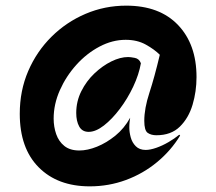

<svg xmlns="http://www.w3.org/2000/svg" viewBox="-20 -573 766 680"><path d="M298 87Q184 87 117 19.5Q50 -48 50 -170Q50 -252 80 -321.5Q110 -391 162.5 -443Q215 -495 283 -524Q351 -553 427 -553Q545 -553 610.5 -484.5Q676 -416 676 -300Q676 -249 662 -202Q648 -155 617 -124.5Q586 -94 534 -94Q515 -94 503 -102.5Q491 -111 491 -145Q491 -189 509 -244Q527 -299 546 -379Q527 -398 496.5 -415Q466 -432 425 -432Q378 -432 332.5 -408Q287 -384 250.5 -343.5Q214 -303 192 -253.5Q170 -204 170 -153Q170 -124 179 -98Q188 -72 208 -56Q228 -40 261 -40Q290 -40 323.5 -53.5Q357 -67 388.5 -92.5Q420 -118 441 -156Q440 -151 439 -141.5Q438 -132 438 -121Q438 -105 443 -86.5Q448 -68 461 -55Q474 -42 496 -42Q512 -42 533.5 -49.5Q555 -57 576.5 -69.5Q598 -82 615 -96L618 -93Q586 -40 536.5 1Q487 42 426 64.5Q365 87 298 87ZM294 -106Q271 -106 260.5 -125Q250 -144 250 -173Q250 -214 268 -250Q286 -286 314.5 -313Q343 -340 374.5 -355.5Q406 -371 434 -371Q442 -371 457.5 -368Q473 -365 479 -349Q472 -309 452 -266.5Q432 -224 404.5 -187.5Q377 -151 348 -128.5Q319 -106 294 -106Z"/></svg>

Font: Cabin VF Beta
Style: Regular
Weight: 400
Designer: Pablo Impallari
Foundry: Pablo Impallari. http://www.impallari.com Igino Marini. http://www.ikern.com
Version: Version 2.200